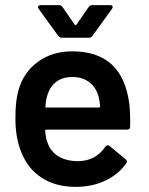

<svg xmlns="http://www.w3.org/2000/svg" viewBox="-20 -719 579 748"><path d="M487 -226Q487 -214 475 -214H161Q156 -214 156 -209Q159 -176 165 -164Q176 -130 206 -111Q236 -92 282 -91Q352 -91 390 -147Q395 -153 400 -153Q404 -153 407 -150L469 -99Q478 -92 472 -83Q441 -39 389.5 -15Q338 9 276 9Q197 9 143 -26Q89 -61 64 -124Q40 -180 40 -259Q40 -327 52 -368Q72 -438 128 -478.5Q184 -519 262 -519Q458 -519 484 -313Q488 -272 487 -226ZM165 -349Q159 -332 157 -305Q155 -300 161 -300H365Q370 -300 370 -305Q368 -330 364 -343Q354 -379 327.5 -399Q301 -419 262 -419Q224 -419 199.5 -400.5Q175 -382 165 -349ZM128 -691Q128 -699 139 -699H210Q219 -699 224 -691L271 -623Q273 -621 275 -621Q277 -621 278 -623L325 -691Q330 -699 339 -699H409Q419 -699 419 -692Q419 -689 416 -684L340 -579Q335 -572 326 -572H221Q212 -572 207 -579L131 -684Q128 -689 128 -691Z"/></svg>

Font: Barlow SemiBold
Style: Regular
Weight: 600
Designer: Jeremy Tribby
Foundry: Tribby Type
Version: Version 1.422